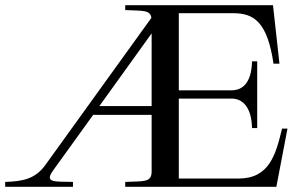

<svg xmlns="http://www.w3.org/2000/svg" viewBox="-65 -722 1172 742"><path d="M419 -19V0H1003L1046 -225H1025C1001 -125 976 -32 857 -32H626V-341H830C872 -341 907 -309 909 -227H929V-485H909C907 -401 872 -373 830 -373H626V-671H836C916 -671 968 -638 992 -476H1015L990 -702H419V-683C487 -680 516 -684 520 -653L110 -84C71 -30 22 -21 -45 -19V0H217V-19C148 -21 105 -14 140 -63L295 -278H521V-60C521 -17 494 -22 419 -19ZM319 -312 521 -593V-312Z"/></svg>

Font: Ortica Linear
Style: Regular
Weight: 400
Designer: Benedetta Bovani
Foundry: Collletttivo
Version: Version 2.000;Glyphs 3.1.2 (3151)